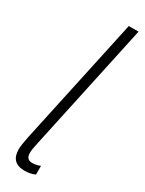

<svg xmlns="http://www.w3.org/2000/svg" viewBox="-195 -744 592 783"><g transform="rotate(30 101.5 -352.0)"><path d="M83 9.8Q19 9.8 19 -54.7Q19 -65.4 21.5 -81.1Q23.9 -96.7 27.8 -115.7L156.7 -713.9H202.6L73.7 -114.7Q65.9 -81.5 65.9 -64Q65.9 -33.2 94.2 -33.2Q104.5 -33.2 113.8 -35.4Q123 -37.6 131.8 -41V0Q109.9 9.8 83 9.8Z"/></g></svg>

Font: Open Sans Condensed Light
Style: Italic
Weight: 300
Width: 3
Italic angle: -12°
Designer: Monotype Design Team
Foundry: Monotype Imaging Inc.
Version: Version 3.000; ttfautohint (v1.8.4)